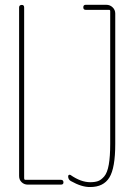

<svg xmlns="http://www.w3.org/2000/svg" viewBox="-20 -750 540 780"><path d="M267.6 -14.6Q256.8 -20.5 256.8 -34.2Q256.8 -38.1 260.3 -39.6Q263.7 -41 266.6 -39.1Q308.6 -9.8 346.7 -9.8Q365.2 -9.8 377.9 -14.2Q390.6 -18.6 403.3 -33.2Q416 -47.9 421.9 -81.1Q427.7 -114.3 427.7 -165V-705.1Q427.7 -710 422.9 -710H328.1Q318.4 -710 318.4 -720.2Q318.4 -730.5 328.1 -730.5H412.1Q426.8 -730.5 437.5 -720.2Q448.2 -710 448.2 -695.3V-165Q448.2 -67.4 424.3 -28.8Q400.4 9.8 346.7 9.8Q312.5 10.7 267.6 -14.6ZM227.5 -19.5Q237.3 -19.5 237.8 -9.8Q238.3 0 227.5 0H92.8Q78.1 0 67.9 -9.8Q57.6 -19.5 57.6 -35.2V-719.7Q57.6 -729.5 67.9 -730Q78.1 -730.5 78.1 -719.7V-25.4Q78.1 -20.5 82 -19.5Z"/></svg>

Font: Rounded Mgen+ 1mn thin
Style: Regular
Weight: 100
Designer: [Source Han Sans]
Ryoko NISHIZUKA  (kana & ideographs); Paul D. Hunt (Latin, Greek & Cyrillic); Wenlong ZHANG  (bopomofo
Version: Version 1.059.20150602